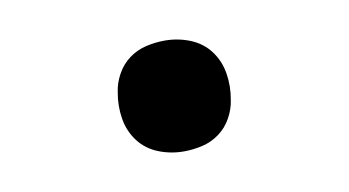

<svg xmlns="http://www.w3.org/2000/svg" viewBox="-35 -497 571 314"><g transform="rotate(-10 250.0 -340.0)"><path d="M250 -248Q228 -248 208 -256Q188 -264 175.5 -280.5Q163 -297 159.5 -318.5Q156 -340 160 -362Q162 -377 170 -391.5Q178 -406 191 -415.5Q204 -425 219.5 -428.5Q235 -432 250 -432Q272 -432 292 -424Q312 -416 324.5 -399.5Q337 -383 340.5 -361.5Q344 -340 340 -318Q338 -303 330 -288.5Q322 -274 309 -264.5Q296 -255 280.5 -251.5Q265 -248 250 -248Z"/></g></svg>

Font: Iosevka Slab Semibold
Style: Italic
Weight: 600
Italic angle: -9°
Monospace: yes
Designer: Belleve Invis
Foundry: Belleve Invis
Version: Version 11.1.1; ttfautohint (v1.8.3)